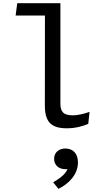

<svg xmlns="http://www.w3.org/2000/svg" viewBox="-20 -785 660 1192"><path d="M258.5 -130.5C258.5 -29.5 296 11.5 395 11.5C449.5 11.5 495 -2 528 -16L536 -90.5C510.5 -81.5 469 -69 431.5 -69C370.5 -69 355 -94.5 355 -143.5V-765H87L77 -688.5H259ZM387 265.5C391 265.5 395.5 265.5 399.5 264.5C384 300 349 323.5 310 347L343 387.5C405 356.5 464 300 464 223.5C464 164 429 137 386 137C346.5 137 316 160.5 316 201C316 241 345.5 265.5 387 265.5Z"/></svg>

Font: Monaspace Argon
Style: Regular
Weight: 400
Designer: Riley Cran & the Lettermatic Team
Foundry: Lettermatic
Version: Version 1.200 (Monaspace Argon)